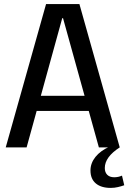

<svg xmlns="http://www.w3.org/2000/svg" viewBox="-20 -720 627 938"><path d="M205 -700H368L565 0H463L288 -631H284L110 0H8ZM139 -252H434V-178H139ZM521 198Q474 198 448 176Q422 154 422 113Q422 77 446.5 46.5Q471 16 516 -4L565 0Q528 24 510 49Q492 74 492 101Q492 122 504 134Q516 146 538 146Q558 146 576 138L587 185Q573 190 556 194Q539 198 521 198Z"/></svg>

Font: Pathway Extreme SemiCondensed Medium
Style: Regular
Weight: 500
Width: 4
Version: Version 1.001;gftools[0.9.26]